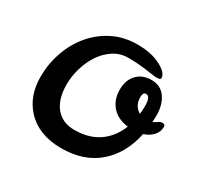

<svg xmlns="http://www.w3.org/2000/svg" viewBox="-160 -943 1175 1141"><g transform="rotate(30 427.0 -372.5)"><path d="M697 -650Q697 -639 667 -639Q656 -639 638 -642Q620 -645 571 -651Q522 -657 466.5 -657Q411 -657 366 -627.5Q321 -598 290.5 -552Q260 -506 243.5 -449Q227 -392 227 -337Q227 -237 273 -181Q319 -125 401 -125Q549 -125 628 -230Q652 -262 667 -301Q594 -310 555 -355.5Q516 -401 516 -467.5Q516 -534 553 -573Q590 -612 652.5 -612Q715 -612 748.5 -564.5Q782 -517 782 -445Q782 -420 780 -398Q798 -406 810 -415Q822 -424 834 -424Q854 -424 854 -407Q854 -372 830.5 -346.5Q807 -321 768 -308Q738 -162 640.5 -77Q543 8 388 8Q233 8 146 -86Q70 -169 70 -299Q70 -387 98.5 -469Q127 -551 179.5 -614Q232 -677 307 -715Q382 -753 475.5 -753Q569 -753 633 -720Q697 -687 697 -650ZM665 -524Q644 -524 644 -490Q644 -430 692 -403Q695 -430 695 -459Q695 -524 665 -524Z"/></g></svg>

Font: Leckerli One
Style: Regular
Weight: 400
Version: Version 1.001